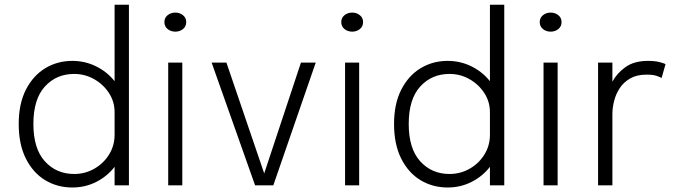

<svg xmlns="http://www.w3.org/2000/svg" viewBox="-20 -802 2918 831"><path d="M293 9.5Q228 9.5 175.5 -22.2Q123 -54 92 -115.5Q61 -177 61 -265.5Q61 -353 92.2 -414Q123.5 -475 176 -506.8Q228.5 -538.5 293 -538.5Q348 -538.5 396 -514.8Q444 -491 476 -450.5V-781.5H538V0H476V-80Q444.5 -39 396.8 -14.8Q349 9.5 293 9.5ZM301 -49Q348.5 -49 388.2 -71.8Q428 -94.5 452 -133Q476 -171.5 476 -219V-316.5Q476 -362 451.5 -399.5Q427 -437 387.2 -459.5Q347.5 -482 301 -482Q224 -482 174.2 -427.5Q124.5 -373 124.5 -265.5Q124.5 -158.5 174.2 -103.8Q224 -49 301 -49Z M739 -665Q719.5 -665 705.5 -676.2Q691.5 -687.5 691.5 -706.5Q691.5 -725 705.5 -736.2Q719.5 -747.5 739 -747.5Q758 -747.5 772 -736.2Q786 -725 786 -706.5Q786 -687.5 772 -676.2Q758 -665 739 -665ZM708 0V-531H769V0Z M1346.5 -531 1163 0H1084L896 -531H960L1123.5 -51.5L1282.5 -531Z M1504.5 -665Q1485 -665 1471 -676.2Q1457 -687.5 1457 -706.5Q1457 -725 1471 -736.2Q1485 -747.5 1504.5 -747.5Q1523.5 -747.5 1537.5 -736.2Q1551.5 -725 1551.5 -706.5Q1551.5 -687.5 1537.5 -676.2Q1523.5 -665 1504.5 -665ZM1473.5 0V-531H1534.5V0Z M1917.5 9.5Q1852.5 9.5 1800 -22.2Q1747.5 -54 1716.5 -115.5Q1685.5 -177 1685.5 -265.5Q1685.5 -353 1716.8 -414Q1748 -475 1800.5 -506.8Q1853 -538.5 1917.5 -538.5Q1972.5 -538.5 2020.5 -514.8Q2068.5 -491 2100.5 -450.5V-781.5H2162.5V0H2100.5V-80Q2069 -39 2021.2 -14.8Q1973.5 9.5 1917.5 9.5ZM1925.5 -49Q1973 -49 2012.8 -71.8Q2052.5 -94.5 2076.5 -133Q2100.5 -171.5 2100.5 -219V-316.5Q2100.5 -362 2076 -399.5Q2051.5 -437 2011.8 -459.5Q1972 -482 1925.5 -482Q1848.5 -482 1798.8 -427.5Q1749 -373 1749 -265.5Q1749 -158.5 1798.8 -103.8Q1848.5 -49 1925.5 -49Z M2363.5 -665Q2344 -665 2330 -676.2Q2316 -687.5 2316 -706.5Q2316 -725 2330 -736.2Q2344 -747.5 2363.5 -747.5Q2382.5 -747.5 2396.5 -736.2Q2410.5 -725 2410.5 -706.5Q2410.5 -687.5 2396.5 -676.2Q2382.5 -665 2363.5 -665ZM2332.5 0V-531H2393.5V0Z M2568.5 0V-531H2630.5V-448.5Q2649.5 -484.5 2687 -511.5Q2724.5 -538.5 2784.5 -538.5Q2816 -538.5 2835.8 -533Q2855.5 -527.5 2860.5 -524.5L2843.5 -464.5Q2838.5 -467.5 2823 -473.2Q2807.5 -479 2778.5 -479Q2736.5 -479 2708 -462.8Q2679.5 -446.5 2662.5 -420.8Q2645.5 -395 2638 -365.2Q2630.5 -335.5 2630.5 -309V0Z"/></svg>

Font: Epilogue Light
Style: Regular
Weight: 300
Designer: Tyler Finck
Foundry: Etcetera Type Co
Version: Version 2.111; ttfautohint (v1.8.3)